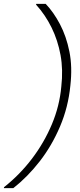

<svg xmlns="http://www.w3.org/2000/svg" viewBox="-47 -831 413 996"><path d="M190 -811Q231 -768 264 -705.5Q297 -643 313 -563.5Q329 -484 318 -387Q307 -275 264.5 -175Q222 -75 159 6Q96 87 22 145H-27L-26 140Q56 75 119 -8Q182 -91 222 -186Q262 -281 271 -382Q281 -469 267 -545.5Q253 -622 220.5 -688Q188 -754 140 -807L141 -811Z"/></svg>

Font: DM Sans 20pt ExtraLight
Style: Italic
Weight: 250
Italic angle: -10°
Version: Version 4.004;gftools[0.9.30]